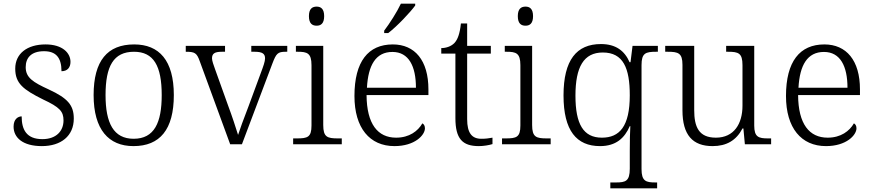

<svg xmlns="http://www.w3.org/2000/svg" viewBox="-20 -786 4757 1046"><path d="M208 10C312 10 382 -45 382 -140C382 -213 349 -251 245 -299C160 -338 120 -363 120 -420C120 -471 150 -507 220 -507C283 -507 315 -474 315 -398C347 -398 364 -418 364 -449C364 -497 321 -544 228 -544C128 -544 63 -494 63 -412C63 -332 106 -298 215 -244C305 -202 326 -179 326 -130C326 -72 286 -28 211 -28C124 -28 98 -80 98 -152C79 -152 54 -138 54 -96C54 -37 103 10 208 10Z M707 10C851 10 927 -80 927 -268C927 -457 847 -544 711 -544C565 -544 490 -455 490 -268C490 -80 572 10 707 10ZM708 -30C599 -30 555 -115 555 -268C555 -425 598 -504 710 -504C817 -504 861 -427 861 -268C861 -118 821 -30 708 -30Z M1068 -453 1234 0H1298L1464 -440C1485 -495 1493 -504 1537 -504H1545V-536H1349V-504H1367C1410 -504 1424 -493 1424 -468C1424 -451 1415 -426 1400 -386L1334 -207C1307 -137 1285 -77 1277 -51C1266 -87 1243 -157 1223 -210L1152 -408C1144 -430 1135 -455 1135 -468C1135 -493 1148 -504 1188 -504H1206V-536H992V-504C1041 -504 1052 -498 1068 -453Z M1705 -646C1728 -646 1746 -658 1746 -698C1746 -738 1728 -750 1705 -750C1681 -750 1663 -738 1663 -698C1663 -658 1681 -646 1705 -646ZM1577 0H1842V-32H1821C1763 -32 1741 -39 1741 -105V-536H1592V-504H1602C1653 -504 1677 -497 1677 -431V-102C1677 -38 1655 -32 1597 -32H1577Z M2073 -619V-606H2095C2143 -642 2217 -721 2242 -756V-766H2164C2143 -721 2102 -657 2073 -619ZM2129 10C2240 10 2295 -50 2295 -87C2295 -101 2289 -110 2281 -114C2257 -72 2210 -36 2138 -36C2038 -36 1978 -110 1977 -268H2314V-299C2314 -457 2240 -544 2120 -544C1986 -544 1911 -451 1911 -263C1911 -89 1994 10 2129 10ZM2246 -308H1979C1986 -431 2027 -503 2118 -503C2207 -503 2246 -425 2246 -308Z M2589 10C2614 10 2644 5 2663 -1V-36C2642 -32 2625 -30 2602 -30C2551 -30 2525 -61 2525 -137V-494H2654V-536H2525V-658H2491C2485 -601 2473 -570 2455 -551C2437 -533 2410 -524 2384 -524V-494H2461V-143C2461 -30 2499 10 2589 10Z M2843 -646C2866 -646 2884 -658 2884 -698C2884 -738 2866 -750 2843 -750C2819 -750 2801 -738 2801 -698C2801 -658 2819 -646 2843 -646ZM2715 0H2980V-32H2959C2901 -32 2879 -39 2879 -105V-536H2730V-504H2740C2791 -504 2815 -497 2815 -431V-102C2815 -38 2793 -32 2735 -32H2715Z M3305 240H3560V208H3550C3499 208 3475 201 3475 135V-431C3475 -497 3497 -504 3555 -504H3564V-536H3426L3415 -447H3410C3383 -509 3335 -546 3254 -546C3121 -546 3050 -459 3050 -266C3050 -74 3121 10 3249 10C3336 10 3383 -34 3411 -99H3414C3412 -74 3411 -11 3411 36V133C3411 201 3388 208 3336 208H3305ZM3259 -36C3158 -36 3115 -110 3115 -265C3115 -421 3160 -500 3264 -500C3376 -500 3411 -414 3411 -267C3411 -97 3355 -36 3259 -36Z M3862 10C3938 10 3991 -21 4025 -86H4030L4038 0H4181V-32H4164C4113 -32 4089 -39 4089 -102V-536H3936V-504H3946C4003 -504 4025 -497 4025 -431V-210C4025 -112 3979 -36 3880 -36C3786 -36 3762 -96 3762 -186V-536H3604V-504H3618C3675 -504 3698 -497 3698 -433V-185C3698 -50 3754 10 3862 10Z M4480 10C4591 10 4646 -50 4646 -87C4646 -101 4640 -110 4632 -114C4608 -72 4561 -36 4489 -36C4389 -36 4329 -110 4328 -268H4665V-299C4665 -457 4591 -544 4471 -544C4337 -544 4262 -451 4262 -263C4262 -89 4345 10 4480 10ZM4597 -308H4330C4337 -431 4378 -503 4469 -503C4558 -503 4597 -425 4597 -308Z"/></svg>

Font: Noto Serif Ethiopic Light
Style: Regular
Weight: 300
Designer: Monotype Design Team
Foundry: Monotype Imaging Inc.
Version: Version 2.102